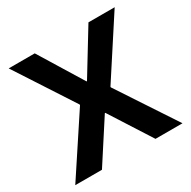

<svg xmlns="http://www.w3.org/2000/svg" viewBox="-160 -874 1021 1028"><g transform="rotate(-30 350.0 -360.0)"><path d="M351.6 -254.9H348.6L183.6 0H18.6L254.9 -358.4V-362.3L22.5 -719.7H183.6L348.6 -451.2H351.6L515.6 -719.7H677.7L445.3 -362.3V-358.4L681.6 0H514.6Z"/></g></svg>

Font: Reddit Sans Fudge
Style: Bold
Weight: 700
Designer: Stephen Hutchings
Foundry: Reddit
Version: Version 1.013